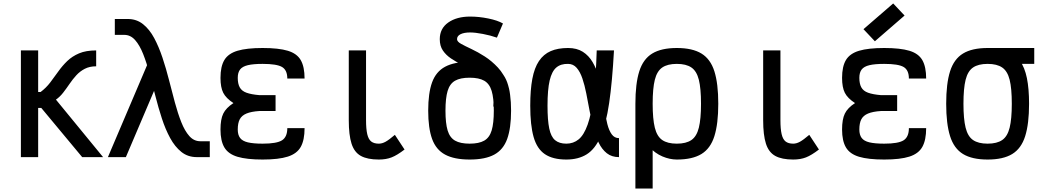

<svg xmlns="http://www.w3.org/2000/svg" viewBox="-20 -910 6040 1112"><path d="M101 0V-618H201V-377H215Q247 -401 271 -432.5Q295 -464 318 -496.5Q341 -529 369.5 -556.5Q398 -584 438 -601Q478 -618 537 -618V-526Q499 -526 471 -511.5Q443 -497 422 -474Q401 -451 383 -424.5Q365 -398 346 -373.5Q327 -349 304 -333L577 0H456L219 -285H201V0Z M1120 0Q1068 0 1030.5 -30Q993 -60 965.5 -110.5Q938 -161 917.5 -224Q897 -287 880 -354Q863 -421 846 -484Q829 -547 809 -597.5Q789 -648 762.5 -678Q736 -708 700 -708H645V-800H720Q771 -800 808.5 -770Q846 -740 873 -689.5Q900 -639 921 -576Q942 -513 959 -446Q976 -379 993 -316Q1010 -253 1030 -202.5Q1050 -152 1076.5 -122Q1103 -92 1140 -92H1195V0ZM605 0 866 -613 909 -470 709 0Z M1501 14Q1409 14 1355.5 -2Q1302 -18 1279.5 -56Q1257 -94 1257 -160Q1257 -219 1273 -252Q1289 -285 1332 -313Q1289 -341 1273 -372.5Q1257 -404 1257 -459Q1257 -525 1279.5 -562.5Q1302 -600 1355.5 -616Q1409 -632 1501 -632Q1594 -632 1647 -616Q1700 -600 1722 -561.5Q1744 -523 1744 -455H1644Q1644 -504 1613.5 -522Q1583 -540 1501 -540Q1447 -540 1415.5 -532.5Q1384 -525 1370.5 -507.5Q1357 -490 1357 -459Q1357 -425 1368.5 -404Q1380 -383 1407.5 -373Q1435 -363 1482 -359H1576V-267H1482Q1435 -264 1407.5 -252.5Q1380 -241 1368.5 -219Q1357 -197 1357 -160Q1357 -129 1370.5 -111Q1384 -93 1415.5 -85.5Q1447 -78 1501 -78Q1583 -78 1613.5 -97.5Q1644 -117 1644 -168H1744Q1744 -99 1722 -59.5Q1700 -20 1647 -3Q1594 14 1501 14Z M2174 14Q2108 14 2070 -7Q2032 -28 2016 -78Q2000 -128 2000 -214V-618H2100V-214Q2100 -163 2107 -133Q2114 -103 2130 -90.5Q2146 -78 2174 -78Q2193 -78 2213 -89Q2233 -100 2267 -129L2323 -44Q2280 -11 2248 1.5Q2216 14 2174 14Z M2700 14Q2611 14 2558 -14.5Q2505 -43 2482.5 -105.5Q2460 -168 2460 -269Q2460 -371 2482.5 -433Q2505 -495 2558 -523.5Q2611 -552 2700 -552Q2790 -552 2842.5 -523.5Q2895 -495 2917.5 -433Q2940 -371 2940 -269Q2940 -168 2917.5 -105.5Q2895 -43 2842.5 -14.5Q2790 14 2700 14ZM2700 -78Q2754 -78 2784.5 -95.5Q2815 -113 2827.5 -154.5Q2840 -196 2840 -269Q2840 -342 2827.5 -383.5Q2815 -425 2784.5 -442.5Q2754 -460 2700 -460Q2646 -460 2615.5 -442.5Q2585 -425 2572.5 -383.5Q2560 -342 2560 -269Q2560 -196 2572.5 -154.5Q2585 -113 2615.5 -95.5Q2646 -78 2700 -78ZM2837 -293Q2842 -349 2827 -387.5Q2812 -426 2785 -452.5Q2758 -479 2724 -498.5Q2690 -518 2655.5 -535Q2621 -552 2592 -571.5Q2563 -591 2545 -617.5Q2527 -644 2527 -683Q2527 -745 2576 -779.5Q2625 -814 2703 -814Q2754 -814 2808 -803Q2862 -792 2893 -774L2858 -692Q2821 -705 2776.5 -713.5Q2732 -722 2703 -722Q2668 -722 2647.5 -712Q2627 -702 2627 -683Q2627 -669 2650.5 -656Q2674 -643 2710.5 -626Q2747 -609 2787.5 -583Q2828 -557 2863.5 -519Q2899 -481 2919.5 -425.5Q2940 -370 2936 -293Z M3565 -110V0Q3523 0 3494.5 -22.5Q3466 -45 3447.5 -83.5Q3429 -122 3416.5 -170Q3404 -218 3394.5 -269.5Q3385 -321 3375.5 -369Q3366 -417 3353 -455.5Q3340 -494 3320 -517Q3300 -540 3270 -540Q3228 -541 3202 -519Q3176 -497 3163.5 -444Q3151 -391 3151 -298Q3151 -214 3161 -166Q3171 -118 3195 -98Q3219 -78 3260 -78Q3301 -78 3331.5 -103Q3362 -128 3383.5 -188.5Q3405 -249 3418 -353.5Q3431 -458 3436 -618H3536Q3526 -435 3508 -313Q3490 -191 3458.5 -119Q3427 -47 3378.5 -16.5Q3330 14 3260 14Q3182 14 3136 -17Q3090 -48 3070.5 -116.5Q3051 -185 3051 -298Q3051 -389 3063 -453Q3075 -517 3101.5 -556.5Q3128 -596 3169.5 -614Q3211 -632 3270 -632Q3321 -632 3355.5 -610Q3390 -588 3412 -550.5Q3434 -513 3447 -467Q3460 -421 3467.5 -371Q3475 -321 3481.5 -275Q3488 -229 3497.5 -191.5Q3507 -154 3523 -132Q3539 -110 3565 -110Z M3900 14Q3859 14 3816.5 -4Q3774 -22 3738.5 -60.5Q3703 -99 3681.5 -160.5Q3660 -222 3660 -309Q3660 -426 3682.5 -497Q3705 -568 3757.5 -600Q3810 -632 3900 -632Q3990 -632 4042.5 -600Q4095 -568 4117.5 -497Q4140 -426 4140 -309Q4140 -193 4117.5 -121.5Q4095 -50 4042.5 -18Q3990 14 3900 14ZM3660 182V-308H3760V182ZM3900 -78Q3954 -78 3984.5 -99Q4015 -120 4027.5 -170.5Q4040 -221 4040 -309Q4040 -398 4027.5 -448Q4015 -498 3984.5 -519Q3954 -540 3900 -540Q3846 -540 3815.5 -519Q3785 -498 3772.5 -448Q3760 -398 3760 -309Q3760 -221 3772.5 -170.5Q3785 -120 3815.5 -99Q3846 -78 3900 -78Z M4574 14Q4508 14 4470 -7Q4432 -28 4416 -78Q4400 -128 4400 -214V-618H4500V-214Q4500 -163 4507 -133Q4514 -103 4530 -90.5Q4546 -78 4574 -78Q4593 -78 4613 -89Q4633 -100 4667 -129L4723 -44Q4680 -11 4648 1.5Q4616 14 4574 14Z M5101 14Q5009 14 4955.5 -2Q4902 -18 4879.5 -56Q4857 -94 4857 -160Q4857 -219 4873 -252Q4889 -285 4932 -313Q4889 -341 4873 -372.5Q4857 -404 4857 -459Q4857 -525 4879.5 -562.5Q4902 -600 4955.5 -616Q5009 -632 5101 -632Q5194 -632 5247 -616Q5300 -600 5322 -561.5Q5344 -523 5344 -455H5244Q5244 -504 5213.5 -522Q5183 -540 5101 -540Q5047 -540 5015.5 -532.5Q4984 -525 4970.5 -507.5Q4957 -490 4957 -459Q4957 -425 4968.5 -404Q4980 -383 5007.5 -373Q5035 -363 5082 -359H5176V-267H5082Q5035 -264 5007.5 -252.5Q4980 -241 4968.5 -219Q4957 -197 4957 -160Q4957 -129 4970.5 -111Q4984 -93 5015.5 -85.5Q5047 -78 5101 -78Q5183 -78 5213.5 -97.5Q5244 -117 5244 -168H5344Q5344 -99 5322 -59.5Q5300 -20 5247 -3Q5194 14 5101 14ZM5047 -671 4981 -741 5153 -890 5219 -820Z M5700 14Q5610 14 5557.5 -18Q5505 -50 5482.5 -121.5Q5460 -193 5460 -309Q5460 -426 5482.5 -497Q5505 -568 5557.5 -600Q5610 -632 5700 -632Q5768 -632 5814 -614Q5860 -596 5887.5 -557.5Q5915 -519 5927.5 -457.5Q5940 -396 5940 -309Q5940 -193 5917.5 -121.5Q5895 -50 5842.5 -18Q5790 14 5700 14ZM5700 -78Q5754 -78 5784.5 -99Q5815 -120 5827.5 -170.5Q5840 -221 5840 -309Q5840 -398 5827.5 -448Q5815 -498 5784.5 -519Q5754 -540 5700 -540Q5646 -540 5615.5 -519Q5585 -498 5572.5 -448Q5560 -398 5560 -309Q5560 -221 5572.5 -170.5Q5585 -120 5615.5 -99Q5646 -78 5700 -78ZM5700 -540V-632H5970V-540Z"/></svg>

Font: Victor Mono
Style: Bold
Weight: 700
Monospace: yes
Designer: Rune Bjørnerås
Version: Version 1.561;gftools[0.9.30]